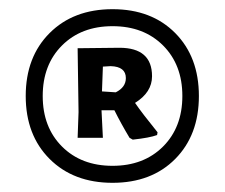

<svg xmlns="http://www.w3.org/2000/svg" viewBox="-20 -723 489 418"><path d="M88 -651Q140 -703 225 -703Q310 -703 361.5 -651Q413 -599 413 -514Q413 -429 361.5 -377Q310 -325 225 -325Q140 -325 88 -377Q36 -429 36 -514Q36 -599 88 -651ZM335 -624Q293 -666 225 -666Q157 -666 115 -624Q73 -582 73 -514Q73 -446 115 -404Q157 -362 225 -362Q293 -362 335 -404Q377 -446 377 -514Q377 -582 335 -624ZM240 -619Q311 -619 311 -557Q311 -522 274 -499Q289 -477 323 -435L322 -429Q306 -423 269 -419L262 -423Q244 -453 229 -483H201L204 -423H149L151 -479L149 -618ZM221 -579 204 -578 202 -524 232 -522Q254 -533 254 -553Q254 -578 221 -579Z"/></svg>

Font: Alegreya Sans SC ExtraBold
Style: Regular
Weight: 800
Designer: Juan Pablo del Peral
Foundry: Huerta Tipografica
Version: Version 2.007